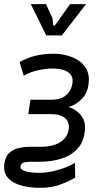

<svg xmlns="http://www.w3.org/2000/svg" viewBox="-37 -770 487 922"><path d="M155 132Q110 132 68 121.5Q26 111 2 85Q-22 59 -16 15Q-11 -19 8 -36Q27 -53 52.5 -59Q78 -65 102 -65H155Q219 -65 253.5 -88Q288 -111 293 -150Q298 -182 276.5 -202Q255 -222 206 -222H99L109 -291H212Q254 -291 280 -312.5Q306 -334 311 -372Q316 -404 291 -422.5Q266 -441 216 -441Q182 -441 144.5 -432.5Q107 -424 77 -406L57 -472Q99 -495 138.5 -503.5Q178 -512 221 -512Q252 -512 283.5 -504Q315 -496 341 -479Q367 -462 380.5 -433.5Q394 -405 388 -364Q382 -321 354.5 -293.5Q327 -266 292 -256Q313 -250 332.5 -235.5Q352 -221 363.5 -197Q375 -173 370 -137Q363 -84 332 -52.5Q301 -21 254 -7Q207 7 149 7H109Q93 7 78.5 10Q64 13 61 32Q60 42 81.5 51Q103 60 152 60Q191 60 238.5 47Q286 34 323 12L324 83Q303 96 258.5 114Q214 132 155 132ZM185 -600 111 -750H184L215 -683L218 -652Q219 -646 222.5 -646Q226 -646 230 -652L299 -750H376L260 -600Z"/></svg>

Font: Finlandica
Style: Italic
Weight: 400
Italic angle: -8°
Designer: Niklas Ekholm, Juho Hiilivirta, Jaakko Suomalainen
Foundry: Helsinki Type Studio
Version: Version 1.064